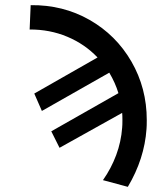

<svg xmlns="http://www.w3.org/2000/svg" viewBox="-20 -715 640 745"><path d="M549.5 -249Q549.5 -226 548.5 -214.5Q540.5 -98.5 476 10L379.5 -16Q411.5 -61.5 430.8 -113.2Q450 -165 454 -219.5Q455 -229.5 455 -248.5Q455 -267.5 454 -277L211 -141.5L179 -205.5L439.5 -353.5Q427.5 -393.5 404 -433L142.5 -284.5L113 -352L358.5 -492Q309 -544 241 -572.5Q173 -601 95 -600.5L99 -695Q224.5 -696.5 327.5 -637.8Q430.5 -579 490 -476Q549.5 -373 549.5 -249Z"/></svg>

Font: JuliaMono SemiBold
Style: Italic
Weight: 600
Italic angle: -9°
Monospace: yes
Designer: cormullion
Foundry: corm
Version: Version 0.056; ttfautohint (v1.8.4)